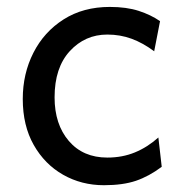

<svg xmlns="http://www.w3.org/2000/svg" viewBox="-20 -528 538 560"><path d="M451.7 -41.5Q414.6 -13.7 376.5 -0.7Q338.4 12.2 283.2 12.2Q217.8 12.2 164.1 -18.3Q110.4 -48.8 78.4 -105.2Q46.4 -161.6 46.4 -239.3Q46.4 -313 77.4 -374Q108.4 -435.1 165.5 -471.4Q222.7 -507.8 300.3 -507.8Q349.1 -507.8 384.5 -496.3Q419.9 -484.9 446.8 -466.3L429.7 -378.4Q397 -402.8 363.8 -415Q330.6 -427.2 293 -427.2Q228 -427.2 183.6 -378.9Q139.2 -330.6 139.2 -244.1Q139.2 -165.5 180.7 -116.9Q222.2 -68.4 293 -68.4Q336.9 -68.4 373.5 -83.5Q410.2 -98.6 441.9 -127Z"/></svg>

Font: Kanchenjunga
Style: Regular
Weight: 400
Designer: Becca Hirsbrunner Spalinger
Foundry: SIL International
Version: Version 2.001